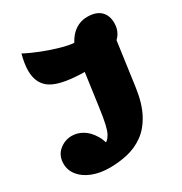

<svg xmlns="http://www.w3.org/2000/svg" viewBox="-176 -861 961 1015"><g transform="rotate(-30 305.0 -353.5)"><path d="M203 25Q144 25 98 7Q52 -11 26 -43Q0 -75 0 -115Q0 -165 34 -193.5Q68 -222 111 -222Q145 -222 177 -203Q209 -184 233 -143.5Q257 -103 265 -37L230 -88Q246 -97 257.5 -106Q269 -115 278.5 -132.5Q288 -150 296 -184.5Q304 -219 312 -278L349 -545L582 -632L533 -278Q520 -183 487.5 -123Q455 -63 409.5 -31Q364 1 311 13Q258 25 203 25ZM356 -480Q208 -480 146 -515.5Q84 -551 84 -635Q84 -656 88 -681Q92 -706 99 -732Q140 -710 191.5 -690Q243 -670 291 -656.5Q339 -643 369 -641Q392 -684 424.5 -705Q457 -726 496 -726Q550 -726 577.5 -699.5Q605 -673 605 -626Q605 -557 539 -518.5Q473 -480 356 -480Z"/></g></svg>

Font: Lemonada
Style: Regular
Weight: 400
Designer: Mohamed Gaber (Arabic), Eduardo Tunni (Latin)
Foundry: Kief Type Foundry
Version: Version 4.005